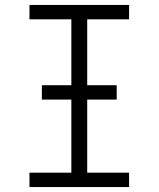

<svg xmlns="http://www.w3.org/2000/svg" viewBox="-20 -755 640 775"><path d="M99 0V-58H268V-677H99V-735H501V-677H332V-58H501V0ZM149 -353V-411H451V-353Z"/></svg>

Font: Iosevka Curly Light Extended
Style: Regular
Weight: 300
Width: 7
Monospace: yes
Designer: Belleve Invis
Foundry: Belleve Invis
Version: Version 11.1.0; ttfautohint (v1.8.3)